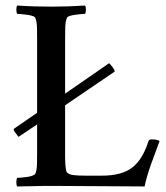

<svg xmlns="http://www.w3.org/2000/svg" viewBox="-20 -670 598 693"><path d="M165 -646Q194 -646 225.5 -647Q257 -648 287 -650Q290 -646 290 -635.5Q290 -625 287 -620Q282 -620 271.5 -619Q261 -618 250 -616.5Q239 -615 230.5 -612Q222 -609 221 -604Q216 -591 215.5 -570.5Q215 -550 215 -525V-332L374 -442Q376 -440 380 -435.5Q384 -431 387.5 -426Q391 -421 393 -417Q395 -413 393 -411L215 -290V-121Q215 -116 215 -105.5Q215 -95 215.5 -83.5Q216 -72 217.5 -62Q219 -52 221 -48Q229 -40 245 -38Q261 -36 289 -36H348Q419 -36 457 -65Q495 -94 516 -161Q518 -167 529 -167Q537 -167 545.5 -165Q554 -163 556 -161Q549 -141 540.5 -119Q532 -97 524.5 -75.5Q517 -54 511 -33.5Q505 -13 502 3Q468 3 427 2.5Q386 2 342 2Q298 2 253 1.5Q208 1 166 1Q126 1 96 2Q66 3 42 3Q39 -1 39 -12Q39 -23 42 -28Q47 -28 57.5 -29Q68 -30 79 -31.5Q90 -33 98.5 -36.5Q107 -40 108 -44Q113 -57 113.5 -77Q114 -97 114 -122V-221L47 -176Q43 -181 35 -191.5Q27 -202 30 -205L114 -263V-525Q114 -550 113.5 -570.5Q113 -591 108 -604Q107 -609 98.5 -612Q90 -615 79 -616.5Q68 -618 57.5 -619Q47 -620 42 -620Q39 -625 39 -635.5Q39 -646 42 -650Q72 -648 104 -647Q136 -646 165 -646Z"/></svg>

Font: Vermiglione Medium
Style: Regular
Weight: 500
Version: Version 1.000